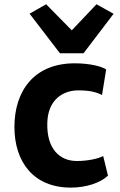

<svg xmlns="http://www.w3.org/2000/svg" viewBox="-20 -856 552 884"><path d="M255.9 -610.8H364.7L502.9 -792.5L424.3 -836.4L310.5 -716.3L192.4 -836.4L116.2 -793ZM46.4 -271.5C46.4 -112.3 132.8 7.8 306.2 7.8C376.5 7.8 442.9 -14.2 477.1 -47.4L455.1 -137.7C432.6 -125.5 384.8 -114.7 334 -114.7C254.9 -114.7 194.3 -170.4 197.8 -290.5C200.7 -402.3 275.9 -439.9 339.8 -439.9C391.6 -439.9 422.9 -432.6 449.7 -418.5L468.8 -536.1C450.2 -549.8 394 -564.5 324.2 -564.5C135.3 -564.5 46.4 -435.5 46.4 -271.5Z"/></svg>

Font: Merriweather Sans
Style: Bold
Weight: 700
Designer: Eben Sorkin ( eben@eyebytes.com )
Foundry: Eben Sorkin
Version: Version 1.003